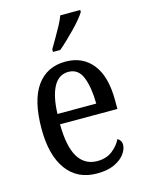

<svg xmlns="http://www.w3.org/2000/svg" viewBox="-117 -837 696 918"><g transform="rotate(-15 231.0 -378.0)"><path d="M248 10Q151 10 98.5 -62Q46 -134 46 -264Q46 -405 96.5 -475.5Q147 -546 239 -546Q324 -546 372.5 -485Q421 -424 421 -305V-263H137Q138 -152 170.5 -99.5Q203 -47 265 -47Q309 -47 339 -70Q369 -93 384 -124Q391 -120 397 -112Q403 -104 403 -90Q403 -70 386.5 -46.5Q370 -23 335.5 -6.5Q301 10 248 10ZM330 -314Q329 -395 309 -445Q289 -495 240 -495Q192 -495 166.5 -448Q141 -401 138 -314ZM194 -619Q208 -643 223 -668.5Q238 -694 251.5 -719Q265 -744 273 -766H372V-756Q364 -743 348 -723.5Q332 -704 311.5 -683Q291 -662 269.5 -641.5Q248 -621 230 -606H194Z"/></g></svg>

Font: Noto Serif Khmer Condensed
Style: Regular
Weight: 400
Width: 3
Designer: Danh Hong and the Monotype Design Team
Foundry: Monotype Imaging Inc.
Version: Version 2.004